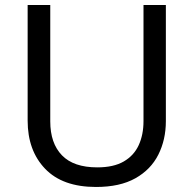

<svg xmlns="http://www.w3.org/2000/svg" viewBox="-20 -734 771 764"><path d="M640 -252Q640 -178 610 -118.5Q580 -59 518.5 -24.5Q457 10 362 10Q229 10 159.5 -62.5Q90 -135 90 -254V-714H180V-251Q180 -164 226.5 -116Q273 -68 367 -68Q432 -68 472.5 -91.5Q513 -115 532 -156.5Q551 -198 551 -252V-714H640Z"/></svg>

Font: Noto Sans Khmer
Style: Regular
Weight: 400
Designer: Danh Hong and the Monotype Design Team
Foundry: Monotype Imaging Inc.
Version: Version 2.003